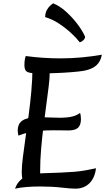

<svg xmlns="http://www.w3.org/2000/svg" viewBox="-20 -1120 639 1148"><path d="M120 -21Q116 -36 113 -54.5Q110 -73 110 -92Q110 -125 116.5 -178Q123 -231 132.5 -296Q142 -361 151.5 -433Q161 -505 167.5 -576.5Q174 -648 174 -712L274 -717Q276 -709 276.5 -700.5Q277 -692 277 -681Q277 -650 271 -602.5Q265 -555 257 -495Q249 -435 240.5 -368Q232 -301 226 -231.5Q220 -162 220 -95Q220 -73 221.5 -65.5Q223 -58 230 -50ZM70 8Q78 -15 91.5 -31.5Q105 -48 125 -59.5Q145 -71 172 -77Q199 -83 232 -84Q297 -86 344 -88Q391 -90 426 -93Q461 -96 491.5 -101.5Q522 -107 554 -114Q547 -56 514.5 -24Q482 8 431 8Q403 8 346.5 1.5Q290 -5 219 -5Q177 -5 139.5 -2Q102 1 70 8ZM90 -309Q89 -314 87.5 -323Q86 -332 86 -338Q86 -367 98.5 -384.5Q111 -402 138.5 -410.5Q166 -419 209 -419Q227 -419 250.5 -418.5Q274 -418 297.5 -417Q321 -416 338 -416Q382 -416 411 -423Q440 -430 459 -445Q461 -438 462.5 -428.5Q464 -419 464 -408Q464 -373 447 -356.5Q430 -340 388 -340Q379 -340 355.5 -340.5Q332 -341 300 -341Q254 -341 216 -337.5Q178 -334 147 -327Q116 -320 90 -309ZM216 -681Q178 -681 158.5 -685Q139 -689 132.5 -700Q126 -711 126 -733Q126 -747 128 -761Q130 -775 134 -785Q185 -778 238 -774.5Q291 -771 341 -771Q407 -771 470.5 -777Q534 -783 589 -793Q582 -752 555.5 -728.5Q529 -705 477 -696Q451 -692 407.5 -688.5Q364 -685 313.5 -683Q263 -681 216 -681ZM489 -900Q488 -889 478.5 -879.5Q469 -870 457 -867Q437 -893 404.5 -923Q372 -953 332.5 -979Q293 -1005 250 -1018Q251 -1044 260 -1060Q269 -1076 280 -1086Q291 -1096 298 -1100Q336 -1085 374 -1051Q412 -1017 443 -976Q474 -935 489 -900Z"/></svg>

Font: Merienda
Style: Regular
Weight: 400
Designer: Eduardo Rodriguez Tunni
Foundry: Eduardo Rodriguez Tunni
Version: Version 2.001